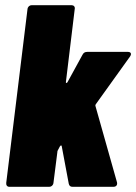

<svg xmlns="http://www.w3.org/2000/svg" viewBox="-20 -720 525 740"><path d="M16 0H170C178 0 185 -6 186 -15L201 -133C201 -135 201 -136 202 -139L211 -156C214 -161 218 -160 218 -156L245 -12C247 -3 252 0 260 0H417C428 0 433 -7 431 -17L348 -311C347 -314 348 -316 349 -318L481 -502C488 -512 485 -520 473 -520H316C308 -520 302 -517 298 -509L240 -403C237 -399 233 -399 234 -404L268 -685C270 -694 264 -700 256 -700H102C94 -700 87 -694 86 -685L4 -15C3 -6 8 0 16 0Z"/></svg>

Font: Barlow Condensed Black
Style: Italic
Weight: 900
Width: 3
Italic angle: -7°
Designer: Jeremy Tribby
Foundry: Tribby Type
Version: Version 1.422;hotconv 1.0.109;makeotfexe 2.5.65596